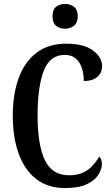

<svg xmlns="http://www.w3.org/2000/svg" viewBox="-20 -946 571 976"><path d="M311 10Q223 10 164 -36Q105 -82 75 -164.5Q45 -247 45 -358Q45 -468 75.5 -550.5Q106 -633 166.5 -678.5Q227 -724 317 -724Q406 -724 452.5 -689.5Q499 -655 499 -609Q499 -576 474.5 -555Q450 -534 406 -534Q406 -567 397 -597.5Q388 -628 366.5 -647.5Q345 -667 309 -667Q233 -667 202 -585Q171 -503 171 -358Q171 -210 208 -132.5Q245 -55 331 -55Q373 -55 402 -68.5Q431 -82 450.5 -104Q470 -126 485 -150Q491 -144 494.5 -133.5Q498 -123 498 -112Q498 -87 480.5 -58.5Q463 -30 422 -10Q381 10 311 10ZM311 -800Q283 -800 265 -815Q247 -830 247 -863Q247 -897 265 -911.5Q283 -926 311 -926Q337 -926 356 -911.5Q375 -897 375 -863Q375 -830 356 -815Q337 -800 311 -800Z"/></svg>

Font: Noto Serif Bengali ExtraCondensed SemiBold
Style: Regular
Weight: 600
Width: 2
Designer: Juan Bruce, Universal Thirst, Indian Type Foundry and the Monotype Design Team.
Foundry: Monotype Imaging Inc.
Version: Version 2.003; ttfautohint (v1.8.4.7-5d5b)